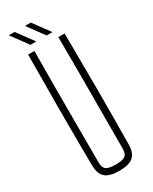

<svg xmlns="http://www.w3.org/2000/svg" viewBox="-241 -998 840 1056"><g transform="rotate(-30 179.0 -470.0)"><path d="M179 5Q117.5 5 90.8 -18.5Q64 -42 63 -95Q61 -274.5 61.2 -447.8Q61.5 -621 63 -800H103Q102 -680.5 101.8 -564Q101.5 -447.5 101.8 -331Q102 -214.5 102 -95Q102 -60 118 -47.5Q134 -35 179 -35Q224 -35 239.5 -47.5Q255 -60 255 -95Q255 -214.5 255.5 -331Q256 -447.5 256 -564Q256 -680.5 255 -800H295Q296.5 -621 297 -447.8Q297.5 -274.5 295 -95Q294.5 -42 267.5 -18.5Q240.5 5 179 5ZM204 -840 127 -945H164L241 -840ZM101 -840 24 -945H61L138 -840Z"/></g></svg>

Font: Big Shoulders Text SC Thin
Style: Regular
Weight: 100
Designer: Patric King
Foundry: XO Type Co
Version: Version 2.002